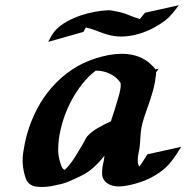

<svg xmlns="http://www.w3.org/2000/svg" viewBox="-20 -721 723 745"><path d="M585.4 -441.4Q585.9 -439 585.7 -435.8Q585.4 -432.6 585 -428.7Q585 -427.2 584.7 -426Q584.5 -424.8 584 -423.3Q582 -400.9 575.9 -377.9Q569.8 -355 562.3 -332.3Q554.7 -309.6 546.6 -287.1Q538.6 -264.6 532.7 -243.2Q527.8 -224.6 526.1 -205.8Q524.4 -187 523.4 -168Q522.9 -160.6 522.2 -153.3Q521.5 -146 520 -138.7Q519 -132.8 518.1 -129.4Q518.1 -128.4 517.8 -127.9Q517.6 -127.4 517.6 -127L517.1 -124L515.1 -112.8Q514.2 -101.6 514.9 -91.8Q515.6 -82 521 -74.7Q529.3 -85.9 536.6 -97.9Q543.9 -109.9 551.8 -122.1L683.1 -151.4Q666 -122.1 646.5 -96.7Q627 -71.3 599.1 -51.8Q562.5 -25.9 519.5 -12.7Q491.2 -3.4 460.9 1Q450.7 2.4 439.2 2.4Q427.7 2.4 417 -0.5Q406.2 -3.4 397 -9.3Q387.7 -15.1 381.8 -25.4Q376.5 -35.2 376.2 -45.7Q376 -56.2 377 -66.4Q377.9 -77.1 380.6 -87.4Q383.3 -97.7 384.3 -108.4L385.3 -117.2Q366.7 -92.8 344.2 -72.3Q321.8 -51.8 292.5 -37.6Q271.5 -27.3 248.8 -17.6Q226.1 -7.8 202.6 -3.9Q189.9 -0.5 176 1.7Q162.1 3.9 148.9 4.4Q136.2 4.9 121.6 3.2Q106.9 1.5 96.2 -6.3Q85 -14.6 80.3 -27.8Q75.7 -41 72.8 -53.7Q64.5 -90.8 69.8 -127.9Q75.2 -165 85 -200.7Q99.6 -252 124 -298.6Q148.4 -345.2 182.4 -383.5Q216.3 -421.9 259.3 -450.7Q302.2 -479.5 354.5 -495.6Q376.5 -502.4 400.4 -507.1Q424.3 -511.7 448.5 -512.2Q472.7 -512.7 496.1 -507.6Q519.5 -502.4 540.5 -490.2Q542 -489.7 545.2 -487.5Q548.3 -485.4 552.2 -482.4Q556.2 -479.5 559.8 -476.3Q563.5 -473.1 565.9 -471.2Q572.3 -464.8 576.4 -460.4Q580.6 -456.1 583 -451.7L595.7 -454.6L586.9 -441.9ZM356.9 -222.7Q367.2 -229 380.9 -236.1Q394.5 -243.2 410.2 -250L414.6 -263.7Q419.4 -277.3 423.6 -290.8Q427.7 -304.2 431.6 -317.4Q433.6 -324.7 437 -335.4Q440.4 -346.2 443.4 -357.9Q446.3 -369.6 447.8 -380.9Q449.2 -392.1 447.8 -399.4Q440.4 -411.1 429.4 -420.2Q418.5 -429.2 405.5 -435.3Q392.6 -441.4 378.4 -444.3Q364.3 -447.3 351.1 -446.8Q321.8 -424.3 297.9 -393.6Q273.9 -362.8 255.6 -327.9Q237.3 -293 225.3 -255.4Q213.4 -217.8 208.5 -181.6Q205.6 -159.7 205.8 -137.9Q206.1 -116.2 212.4 -94.7Q214.8 -87.4 217 -80.1Q219.2 -72.8 224.1 -66.4Q226.1 -64 231.4 -62Q236.8 -66.9 242.2 -73Q247.6 -79.1 249.5 -81.5Q263.2 -98.6 274.4 -117.2Q285.6 -135.7 296.9 -154.3L307.1 -172.4L311 -179.7Q313 -183.1 314.9 -186.8Q316.9 -190.4 319.3 -192.9Q327.1 -201.7 337.2 -209.2Q347.2 -216.8 356.9 -222.7ZM673.8 -700.7Q662.6 -685.1 649.4 -669.2Q636.2 -653.3 620.6 -641.1Q599.1 -625 574 -611.8Q548.8 -598.6 521.2 -590.3Q493.7 -582 465.3 -579.8Q437 -577.6 410.2 -583.5Q389.6 -587.9 370.4 -595.7Q351.1 -603.5 330.6 -609.9L313 -614.3L303.7 -597.2L167 -558.6Q173.3 -571.3 180.2 -583Q187 -594.7 196.8 -605Q213.9 -623 238.8 -637Q263.7 -650.9 291.3 -660.4Q318.8 -669.9 346.9 -675Q375 -680.2 398.9 -681.2Q406.7 -681.6 415 -679.9Q423.3 -678.2 430.7 -676.8Q454.6 -672.9 476.8 -663.6Q499 -654.3 522 -647.5L522.5 -647Q533.2 -659.2 542.5 -671.4ZM305.2 -168.5Q304.2 -167.5 305.2 -168.5Q306.2 -169.4 307.1 -171.4Q306.2 -170.4 305.2 -168.5Z"/></svg>

Font: Autopia Bold Italic
Style: Bold Italic
Weight: 700
Italic angle: -104°
Designer: Antoine Gelgon
Foundry: Antoine Gelgon
Version: V.1.0